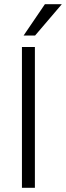

<svg xmlns="http://www.w3.org/2000/svg" viewBox="-20 -899 316 919"><path d="M147 0H85V-674H147ZM148 -729H93L195 -879H276Z"/></svg>

Font: Hind Guntur Light
Style: Regular
Weight: 300
Designer: Manushi Parikh, Hitesh Malaviya
Foundry: Indian Type Foundry
Version: Version 1.002;PS 1.0;hotconv 1.0.86;makeotf.lib2.5.63406; tt